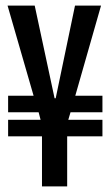

<svg xmlns="http://www.w3.org/2000/svg" viewBox="-20 -673 393 686"><path d="M130 -7V-186H9V-245H125L118 -272H9V-331H100L7 -653H104L175 -322H179L248 -653H341L249 -331H346V-272H232L224 -245H346V-186H220V-7Z"/></svg>

Font: Bricolage Grotesque 96pt Condensed
Style: Regular
Weight: 400
Width: 3
Designer: Mathieu Triay
Foundry: Atelier Triay
Version: Version 1.001; ttfautohint (v1.8.4.7-5d5b);gftools[0.9.33.de